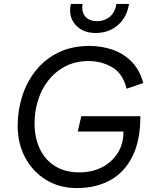

<svg xmlns="http://www.w3.org/2000/svg" viewBox="-20 -949 762 978"><path d="M637 -929Q627 -862 581 -821.5Q535 -781 467 -781Q408 -781 372.5 -814.5Q337 -848 337 -897Q337 -914 341 -929H401Q400 -925 399.5 -920Q399 -915 399 -911Q399 -878 419.5 -859.5Q440 -841 474 -841Q511 -841 538.5 -863Q566 -885 573 -929ZM371 9Q284 9 216 -32Q148 -73 109 -145Q70 -217 70 -309Q70 -387 93.5 -460Q117 -533 163 -590.5Q209 -648 277.5 -681.5Q346 -715 435 -715Q495 -715 550 -697Q605 -679 647.5 -638Q690 -597 710 -526L625 -497Q606 -574 552 -606Q498 -638 432 -638Q364 -638 312.5 -611Q261 -584 226 -539Q191 -494 173.5 -437.5Q156 -381 156 -322Q156 -247 183 -190.5Q210 -134 261 -102.5Q312 -71 385 -71Q449 -71 499.5 -97Q550 -123 579.5 -169.5Q609 -216 609 -279H376L394 -357H695Q695 -232 654 -151Q613 -70 540.5 -30.5Q468 9 371 9Z"/></svg>

Font: Prodigy Sans
Style: Italic
Weight: 400
Italic angle: -13°
Designer: Wei Huang
Foundry: Wei Huang
Version: Version 1.003; ttfautohint (v1.8.3)